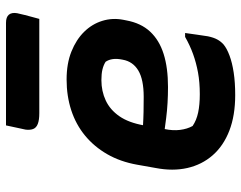

<svg xmlns="http://www.w3.org/2000/svg" viewBox="-102 -690 804 640"><g transform="rotate(-90 300.0 -370.0)"><path d="M355 -550Q408 -550 448 -534Q488 -518 514 -491.5Q540 -465 550.5 -431Q561 -397 554 -361L552 -351Q543 -302 514.5 -271.5Q486 -241 440 -226.5Q394 -212 330 -212Q303 -212 277 -213.5Q251 -215 227.5 -218Q204 -221 182 -224L137 -219L148 -299Q175 -297 199 -295.5Q223 -294 247 -293.5Q271 -293 297 -293Q355 -293 385 -311Q415 -329 421 -363Q425 -382 423 -396Q421 -410 414 -420Q403 -427 388.5 -430.5Q374 -434 353 -434Q316 -434 285 -419.5Q254 -405 232.5 -374Q211 -343 202 -292L190 -224Q184 -196 187 -172Q190 -148 200 -130Q219 -117 245 -111.5Q271 -106 306 -106Q346 -106 378.5 -112Q411 -118 440 -128.5Q469 -139 497 -155H510Q507 -135 504.5 -116Q502 -97 499 -79Q495 -60 488.5 -48Q482 -36 472 -27Q459 -16 435 -7Q411 2 378 7Q345 12 303 12Q235 12 184.5 -7.5Q134 -27 102.5 -63Q71 -99 60 -147.5Q49 -196 60 -253L71 -315Q81 -371 106 -414.5Q131 -458 168 -488.5Q205 -519 252.5 -534.5Q300 -550 355 -550ZM202 -752H544Q563 -752 571 -742.5Q579 -733 576 -715Q573 -702 570 -689.5Q567 -677 563.5 -665Q560 -653 557 -641H243Q220 -641 207 -646Q194 -651 190 -661.5Q186 -672 188 -687Q191 -699 193 -710Q195 -721 197.5 -731Q200 -741 202 -752Z"/></g></svg>

Font: Rec Mono Semicasual
Style: Bold Italic
Weight: 700
Italic angle: -10°
Version: Version 1.085; ttfautohint (v1.8.4.7-5d5b)